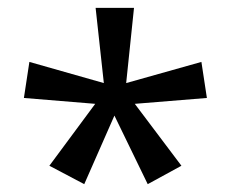

<svg xmlns="http://www.w3.org/2000/svg" viewBox="-20 -780 591 490"><path d="M322 -760 302 -568 494 -622 508 -530 324 -515 443 -357 357 -310 272 -485 195 -310 106 -357 223 -515 41 -530 55 -622 245 -568 224 -760Z"/></svg>

Font: Noto Sans Zanabazar Square
Style: Regular
Weight: 400
Version: Version 2.005; ttfautohint (v1.8.4.7-5d5b)